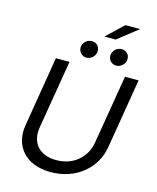

<svg xmlns="http://www.w3.org/2000/svg" viewBox="-150 -1161 1041 1275"><g transform="rotate(15 370.0 -523.5)"><path d="M636.4 -727.3 557.5 -254.3C540.8 -149.5 456.3 -74.2 337.7 -74.2C218.8 -74.2 159.4 -149.5 176.1 -254.3L255 -727.3H161.2L82 -246.4C56.8 -96.6 150.6 12.4 322.8 12.4C494.7 12.4 625.4 -96.6 650.2 -246.4L729.8 -727.3ZM301.8 -847.3C296.9 -813.6 322.1 -783.4 354.4 -783.4C386.4 -783.4 411.9 -807.5 416.5 -835.2C422.2 -871.4 398.8 -898.8 362.9 -898.8C335.2 -898.8 306.1 -877.1 301.8 -847.3ZM435 -949.6H512.1L651.6 -1058.9H550.4ZM506.7 -847.3C501.1 -812.1 527 -783.4 559.3 -783.4C591.3 -783.4 616.8 -807.5 621.4 -835.2C627.1 -871.4 604 -898.8 567.8 -898.8C540.1 -898.8 511.7 -877.1 506.7 -847.3Z"/></g></svg>

Font: Margiela Sans Text
Style: Italic
Weight: 400
Italic angle: -9.39999°
Designer: Stefan Endress, Andreas Faust
Version: Version 1.100;FEAKit 1.0